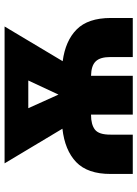

<svg xmlns="http://www.w3.org/2000/svg" viewBox="96 -681 585 817"><g transform="rotate(-90 388.5 -272.5)"><path d="M107.2 -240.8Q157.7 -289.1 249.3 -299.4L101.9 -545.5H684.3L536.6 -298.3Q623.9 -286.6 671.9 -238.6Q720.2 -190.7 720.5 -94.1V0H554.3V-94.1Q554.3 -116.5 549.9 -132.1Q545.5 -147.7 535.9 -157.7Q526.3 -167.6 511 -172.4Q495.7 -177.2 474.4 -177.6V0H309.3V-177.6H307.5Q267.4 -177.6 245.7 -161.2Q223.7 -144.5 224.1 -94.1V0H56.8V-94.1Q56.5 -192.1 107.2 -240.8ZM394.5 -316.1 454.5 -444.6H336.6Z"/></g></svg>

Font: Inter P Extra Bold
Style: Regular
Weight: 800
Designer: Rasmus Andersson
Foundry: rsms
Version: Version 3.018;git-588b23468